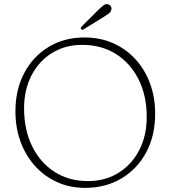

<svg xmlns="http://www.w3.org/2000/svg" viewBox="-20 -896 829 933"><path d="M391 -714Q466 -714 528.8 -686.5Q591.5 -659 637.5 -609Q683.5 -559 708.8 -491.2Q734 -423.5 734 -343Q734 -237 690.5 -155.8Q647 -74.5 570 -28.8Q493 17 393 17Q320 17 258.2 -10.8Q196.5 -38.5 151 -88.5Q105.5 -138.5 80.2 -206.5Q55 -274.5 55 -355Q55 -460.5 98 -541.5Q141 -622.5 216.8 -668.2Q292.5 -714 391 -714ZM693 -328Q693 -431.5 653.2 -510.5Q613.5 -589.5 543 -633.8Q472.5 -678 380 -678Q296.5 -678 232.8 -638.5Q169 -599 133 -529.5Q97 -460 97 -370Q97 -265 136.2 -185.2Q175.5 -105.5 245.2 -60.8Q315 -16 407 -16Q491 -16 555.5 -56Q620 -96 656.5 -166.2Q693 -236.5 693 -328ZM457.5 -847.5Q473.5 -863 484.2 -871Q495 -879 507 -874.5Q516 -871 519.8 -862.8Q523.5 -854.5 520 -846Q517 -836.5 507.5 -829.5Q498 -822.5 486 -815L385.5 -753Q378.5 -749 374 -754.5Q371.5 -757.5 373.2 -761.2Q375 -765 377.5 -768Z"/></svg>

Font: Fraunces 9pt S100 Thin
Style: Regular
Weight: 100
Version: Version 1.000; ttfautohint (v1.8.3)